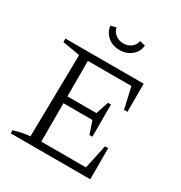

<svg xmlns="http://www.w3.org/2000/svg" viewBox="-196 -995 1071 1135"><g transform="rotate(30 340.0 -427.5)"><path d="M562 -212H584V0H41V-21Q69 -30 96.5 -35.5Q124 -41 151 -43L160 -603L41 -623V-647H575V-455H552L519 -599H222V-357H420L449 -444H469V-224H449L420 -310H222V-48H527ZM351 -748Q302 -748 269.5 -776.5Q237 -805 233 -846L270 -855Q275 -828 297.5 -810.5Q320 -793 351 -793Q383 -793 404.5 -810.5Q426 -828 431 -855L468 -846Q466 -805 433 -776.5Q400 -748 351 -748Z"/></g></svg>

Font: Piazzolla Light
Style: Regular
Weight: 300
Designer: Juan Pablo del Peral
Foundry: Huerta Tipografica
Version: Version 1.330